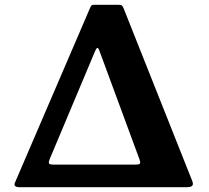

<svg xmlns="http://www.w3.org/2000/svg" viewBox="-20 -785 877 805"><path d="M548.5 -95H202.3Q187.3 -95 185.3 -100.4Q183.3 -105.8 188.3 -117.8L378.5 -570.2Q383.7 -582.5 387.9 -584.2Q392 -586 397.7 -569.7L565 -116.3Q569 -105.5 567.2 -100.3Q565.5 -95 548.5 -95ZM759.3 0Q781.3 0 786.3 -6.6Q791.3 -13.3 786 -26.3L497.8 -751.2Q494.5 -759.2 490.5 -762.1Q486.5 -765 474.8 -765H379.7Q368.7 -765 365.4 -763.5Q362 -762 358.7 -754.2L42.7 -19.2Q38.7 -10 43.4 -5Q48 0 65 0Z"/></svg>

Font: Besley
Style: Regular
Weight: 400
Designer: Owen Earl
Foundry: indestructible type*
Version: Version 4.000